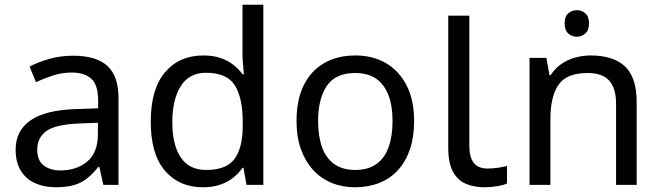

<svg xmlns="http://www.w3.org/2000/svg" viewBox="-20 -780 2787 810"><path d="M288 -545Q386 -545 433 -502Q480 -459 480 -365V0H416L399 -76H395Q372 -47 347.5 -27.5Q323 -8 291.5 1Q260 10 215 10Q167 10 128.5 -7Q90 -24 68 -59.5Q46 -95 46 -149Q46 -229 109 -272.5Q172 -316 303 -320L394 -323V-355Q394 -422 365 -448Q336 -474 283 -474Q241 -474 203 -461.5Q165 -449 132 -433L105 -499Q140 -518 188 -531.5Q236 -545 288 -545ZM314 -259Q214 -255 175.5 -227Q137 -199 137 -148Q137 -103 164.5 -82Q192 -61 235 -61Q303 -61 348 -98.5Q393 -136 393 -214V-262Z M836 10Q736 10 676 -59.5Q616 -129 616 -267Q616 -405 676.5 -475.5Q737 -546 837 -546Q879 -546 910 -535.5Q941 -525 964 -507Q987 -489 1003 -467H1009Q1008 -480 1005.5 -505.5Q1003 -531 1003 -546V-760H1091V0H1020L1007 -72H1003Q987 -49 964 -30.5Q941 -12 909.5 -1Q878 10 836 10ZM850 -63Q935 -63 969.5 -109.5Q1004 -156 1004 -250V-266Q1004 -366 971 -419.5Q938 -473 849 -473Q778 -473 742.5 -416.5Q707 -360 707 -265Q707 -169 742.5 -116Q778 -63 850 -63Z M1727 -269Q1727 -202 1709.5 -150.5Q1692 -99 1659.5 -63Q1627 -27 1580.5 -8.5Q1534 10 1477 10Q1424 10 1379 -8.5Q1334 -27 1301 -63Q1268 -99 1249.5 -150.5Q1231 -202 1231 -269Q1231 -358 1261 -419.5Q1291 -481 1347 -513.5Q1403 -546 1480 -546Q1553 -546 1608.5 -513.5Q1664 -481 1695.5 -419.5Q1727 -358 1727 -269ZM1322 -269Q1322 -206 1338.5 -159.5Q1355 -113 1390 -88Q1425 -63 1479 -63Q1533 -63 1568 -88Q1603 -113 1619.5 -159.5Q1636 -206 1636 -269Q1636 -333 1619 -378Q1602 -423 1567.5 -447.5Q1533 -472 1478 -472Q1396 -472 1359 -418Q1322 -364 1322 -269Z M2024 10Q1980 10 1945.5 -4.5Q1911 -19 1891 -55.5Q1871 -92 1871 -157V-714H1960V-165Q1960 -117 1978.5 -93Q1997 -69 2037 -69Q2059 -69 2082.5 -72.5Q2106 -76 2119 -80V-6Q2105 1 2077.5 5.5Q2050 10 2024 10Z M2414 -737Q2434 -737 2449.5 -723.5Q2465 -710 2465 -681Q2465 -653 2449.5 -639Q2434 -625 2414 -625Q2392 -625 2377 -639Q2362 -653 2362 -681Q2362 -710 2377 -723.5Q2392 -737 2414 -737ZM2472 -546Q2568 -546 2617 -499.5Q2666 -453 2666 -349V0H2579V-343Q2579 -408 2550 -440Q2521 -472 2459 -472Q2370 -472 2336 -422Q2302 -372 2302 -278V0H2214V-536H2285L2298 -463H2303Q2321 -491 2347.5 -509.5Q2374 -528 2406 -537Q2438 -546 2472 -546Z"/></svg>

Font: uguzrati25
Style: Book
Weight: 400
Designer: Jelle Bosma - Monotype Design Team, Universal Thirst
Foundry: Monotype Imaging Inc.
Version: Version 2.106